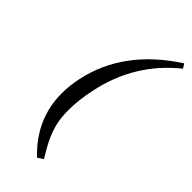

<svg xmlns="http://www.w3.org/2000/svg" viewBox="-266 -783 950 950"><g transform="rotate(45 209.0 -308.5)"><path d="M219 114Q80 -17 80 -198Q80 -251 92 -309Q147 -566 404 -731L418 -708Q231 -558 180 -317Q162 -233 162 -162Q162 -134 165 -107Q174 -28 230 64Q236 73 240 81L248 95Z"/></g></svg>

Font: New Athena Unicode
Style: Italic
Weight: 400
Designer: J. Rusten 1997; rev. by R. Hancock 2001, 2002, rev. by D. Mastronarde 2002-2019
Foundry: Society for Classical Studies (formerly American Philological Association)
Version: Version 5.008